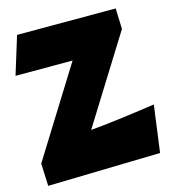

<svg xmlns="http://www.w3.org/2000/svg" viewBox="-112 -785 787 876"><g transform="rotate(-15 282.0 -347.0)"><path d="M48.8 -698.2H514.6L518.1 -600.6L263.2 -191.9Q365.2 -200.2 569.3 -230L539.6 -8.8L7.8 3.9L3.4 -102.5L263.2 -519.5H-6.3Z"/></g></svg>

Font: Lapsus Pro (theguybrush.com)
Style: Bold
Weight: 700
Designer: Jose Roses
Version: Version 1.00 February 9, 2018, initial release